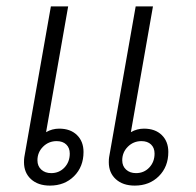

<svg xmlns="http://www.w3.org/2000/svg" viewBox="-20 -570 611 600"><path d="M241 -95Q241 -49 211.5 -19.5Q182 10 136 10Q99 10 77 -10Q55 -30 55 -63Q55 -73 56 -79L139 -550H193L124 -157Q143 -168 165 -168Q200 -168 220.5 -148Q241 -128 241 -95ZM506 -95Q506 -49 476.5 -19.5Q447 10 401 10Q364 10 342 -10Q320 -30 320 -63Q320 -73 321 -79L404 -550H458L389 -157Q408 -168 430 -168Q465 -168 485.5 -148Q506 -128 506 -95ZM198 -90Q198 -108 187 -118.5Q176 -129 157 -129Q132 -129 114.5 -111.5Q97 -94 97 -69Q97 -51 109 -40Q121 -29 140 -29Q165 -29 181.5 -46.5Q198 -64 198 -90ZM463 -90Q463 -108 452 -118.5Q441 -129 422 -129Q397 -129 379.5 -111.5Q362 -94 362 -69Q362 -51 374 -40Q386 -29 405 -29Q430 -29 446.5 -46.5Q463 -64 463 -90Z"/></svg>

Font: Bai Jamjuree Light
Style: Italic
Weight: 300
Italic angle: -10°
Version: Version 1.000; ttfautohint (v1.6)